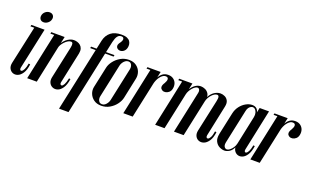

<svg xmlns="http://www.w3.org/2000/svg" viewBox="-101 -1189 3022 1845"><g transform="rotate(20 1409.5 -267.0)"><path d="M79 -495H175L85.2 -75.5Q81.8 -60 87.6 -52.2Q93.5 -44.5 103.9 -49.1Q114.2 -53.8 125.1 -74.6Q136 -95.5 143 -137L159 -134.5Q151.8 -74.8 130 -42Q108.2 -9.2 81.6 0.8Q55 10.8 31.6 1.8Q8.2 -7.2 -4.1 -31Q-16.5 -54.8 -9.2 -89.2ZM36.2 -479 40 -495H89L85.2 -479ZM98.2 -614.5Q103.2 -638 122.4 -653.6Q141.5 -669.2 165 -669.2Q188.8 -669.2 201.2 -653.6Q213.8 -638 208.8 -614.5Q204 -591 184.2 -574.9Q164.5 -558.8 140.8 -558.8Q117.2 -558.8 105.4 -574.9Q93.5 -591 98.2 -614.5Z M177.2 0 279.2 -479H240.2L243.2 -495H380.2L365.2 -427Q379 -449.5 397.5 -465.1Q416 -480.8 436 -489.4Q456 -498 475.8 -498Q491.8 -498 509.6 -492.8Q527.5 -487.5 542.1 -475.2Q556.8 -463 563.1 -443Q569.5 -423 564 -393.8L496.5 -75.5Q493.2 -61.5 499 -53.4Q504.8 -45.2 514.5 -48.2Q524.2 -51.2 535.4 -71.6Q546.5 -92 555.8 -136L570.8 -133.8Q562 -73.5 539.8 -40.8Q517.5 -8 490.8 1.4Q464 10.8 440.1 1.4Q416.2 -8 403.9 -31.8Q391.5 -55.5 398.5 -89.2L469.8 -422Q475 -449.5 471 -462Q467 -474.5 453 -474.5Q437.5 -474.5 421.5 -464.5Q405.5 -454.5 391.5 -439.6Q377.5 -424.8 367.6 -408.6Q357.8 -392.5 355.5 -379.8L275.2 0Z M725.8 -583.2Q738.2 -640 778.8 -672Q819.2 -704 887.5 -704Q923.2 -704 944.4 -694.8Q965.5 -685.5 975.2 -670.6Q985 -655.8 986.9 -638.9Q988.8 -622 985.2 -606.8Q980 -583 964.2 -569.1Q948.5 -555.2 929.9 -553.8Q911.2 -552.2 896.8 -563.5Q884.8 -573.2 883.9 -589.5Q883 -605.8 902 -630Q912.2 -645.2 915 -655.9Q917.8 -666.5 915.2 -673.9Q912.8 -681.2 906.8 -684.6Q900.8 -688 891.8 -688Q870 -688 857.1 -674.5Q844.2 -661 837.8 -642.2Q831.2 -623.5 827.2 -606.5L661.8 170.2H564.8ZM790.5 -479 793.8 -495H889.8L886.5 -479ZM647.2 -479 650.5 -495H716.8L713.5 -479Z M809.2 -140.5Q802 -105.2 815 -71.9Q828 -38.5 858.6 -16.5Q889.2 5.5 935 5.5Q980.8 5.5 1019 -16.5Q1057.2 -38.5 1082.6 -72Q1108 -105.5 1116 -140.5L1161 -353.8Q1168.2 -389 1156.1 -422.8Q1144 -456.5 1113.9 -478.5Q1083.8 -500.5 1038 -500.5Q991.5 -500.5 952.8 -478.1Q914 -455.8 888.1 -422Q862.2 -388.2 855 -353.8ZM969.5 -418Q973 -434.2 982.8 -449.2Q992.5 -464.2 1006.5 -474.4Q1020.5 -484.5 1037.2 -484.5Q1053.5 -484.5 1063 -474.4Q1072.5 -464.2 1075.6 -449.2Q1078.8 -434.2 1075.2 -418L1002.2 -76.2Q998.8 -60.2 989.1 -45.1Q979.5 -30 966.5 -20.2Q953.5 -10.5 937.2 -10.5Q920.5 -10.5 910.4 -20.2Q900.2 -30 896.6 -45.1Q893 -60.2 896.5 -76.2Z M1299.2 -240.5 1327 -373.2Q1333.5 -403.8 1347.4 -431.1Q1361.2 -458.5 1384.4 -476.1Q1407.5 -493.8 1441.8 -493.8Q1473.2 -493.8 1494.6 -478.2Q1516 -462.8 1524.5 -437.9Q1533 -413 1527 -383.8Q1521.8 -358.5 1505.2 -344.6Q1488.8 -330.8 1470 -328.2Q1451.2 -325.8 1439.5 -332.5Q1422.5 -343 1419.4 -356Q1416.2 -369 1421.5 -382.9Q1426.8 -396.8 1435 -408.2Q1450 -435 1449.4 -449.8Q1448.8 -464.5 1438.2 -469.9Q1427.8 -475.2 1412.5 -472.2Q1399.2 -469.2 1387.1 -459.1Q1375 -449 1364.2 -434.1Q1353.5 -419.2 1345.8 -401.1Q1338 -383 1334 -365L1306.8 -236.2ZM1160.2 0 1266 -495H1362L1256.2 0ZM1223.2 -479 1227 -495H1276L1282.2 -479Z M1573.2 0 1654.5 -381.8Q1661 -412.8 1678.4 -439.1Q1695.8 -465.5 1720.6 -481.8Q1745.5 -498 1774 -498Q1795 -498 1818.4 -487.5Q1841.8 -477 1855.1 -453.5Q1868.5 -430 1860.2 -391.2L1777.2 0H1678.2L1769.2 -427Q1772.8 -442.5 1770.2 -453.4Q1767.8 -464.2 1761.6 -469.8Q1755.5 -475.2 1747.5 -475.2Q1737 -475.2 1724.1 -467Q1711.2 -458.8 1698.5 -444.5Q1685.8 -430.2 1675.9 -412.4Q1666 -394.5 1662 -376L1581.8 0ZM1485.8 0 1590.8 -495H1686.8L1581.8 0ZM1548.2 -479 1551.2 -495H1590.8L1587.8 -479ZM1768.8 0 1850.2 -382.2Q1857.8 -417 1876.9 -443.1Q1896 -469.2 1921.8 -483.6Q1947.5 -498 1975.2 -498Q1997 -498 2018.9 -487.6Q2040.8 -477.2 2052.6 -454.2Q2064.5 -431.2 2056.5 -393.8L1989.5 -75.2Q1987 -61.5 1993 -53.6Q1999 -45.8 2009.5 -50Q2020 -54.2 2031 -74.5Q2042 -94.8 2048.5 -137.2L2063.8 -133.8Q2056.2 -74.2 2034.2 -42Q2012.2 -9.8 1985.2 0.4Q1958.2 10.5 1934.1 1.9Q1910 -6.8 1897.5 -30.8Q1885 -54.8 1892.2 -89.2L1962.5 -414.5Q1969.8 -447.8 1965.6 -461.5Q1961.5 -475.2 1947.5 -475.2Q1935 -475.2 1921.1 -466.9Q1907.2 -458.5 1894.1 -444.2Q1881 -430 1871 -411.8Q1861 -393.5 1857 -374.2L1777.2 0Z M2381.8 -75.5Q2378.2 -60.5 2383.8 -52.2Q2389.2 -44 2399.8 -48.4Q2410.2 -52.8 2421.4 -73.5Q2432.5 -94.2 2440.5 -137.2L2455.8 -134.5Q2447 -74.5 2425.5 -41.9Q2404 -9.2 2377.4 0.6Q2350.8 10.5 2327.9 1.4Q2305 -7.8 2292.5 -31.5Q2280 -55.2 2288 -89.2L2374.2 -495H2470.2ZM2352.5 -394.2Q2357.2 -418.2 2352.2 -437.6Q2347.2 -457 2336 -468.5Q2324.8 -480 2309.5 -480Q2302.5 -480 2291.8 -475Q2281 -470 2271.1 -457Q2261.2 -444 2256.5 -421L2182.5 -73.8Q2178.2 -53.2 2182 -39.9Q2185.8 -26.5 2194.5 -19.6Q2203.2 -12.8 2213 -12.8Q2226 -12.8 2242 -25Q2258 -37.2 2271.8 -57.4Q2285.5 -77.5 2290.8 -102ZM2298 -98Q2290.2 -64 2274.5 -40.8Q2258.8 -17.5 2237.6 -6Q2216.5 5.5 2194 5.5Q2169.8 5.5 2143 -8Q2116.2 -21.5 2101 -51.4Q2085.8 -81.2 2096 -130.5L2144 -354.5Q2153.2 -398 2177.9 -430.1Q2202.5 -462.2 2234.9 -480.2Q2267.2 -498.2 2298.2 -498.2Q2326 -498.2 2342.2 -484.8Q2358.5 -471.2 2363.2 -448.5Q2368 -425.8 2362.5 -396.2Z M2598.2 -240.5 2626 -373.2Q2632.5 -403.8 2646.4 -431.1Q2660.2 -458.5 2683.4 -476.1Q2706.5 -493.8 2740.8 -493.8Q2772.2 -493.8 2793.6 -478.2Q2815 -462.8 2823.5 -437.9Q2832 -413 2826 -383.8Q2820.8 -358.5 2804.2 -344.6Q2787.8 -330.8 2769 -328.2Q2750.2 -325.8 2738.5 -332.5Q2721.5 -343 2718.4 -356Q2715.2 -369 2720.5 -382.9Q2725.8 -396.8 2734 -408.2Q2749 -435 2748.4 -449.8Q2747.8 -464.5 2737.2 -469.9Q2726.8 -475.2 2711.5 -472.2Q2698.2 -469.2 2686.1 -459.1Q2674 -449 2663.2 -434.1Q2652.5 -419.2 2644.8 -401.1Q2637 -383 2633 -365L2605.8 -236.2ZM2459.2 0 2565 -495H2661L2555.2 0ZM2522.2 -479 2526 -495H2575L2581.2 -479Z"/></g></svg>

Font: Emberly Black
Style: Italic
Weight: 900
Italic angle: -12°
Designer: Rajesh Rajput
Foundry: Rajesh Rajput
Version: Version 1.000